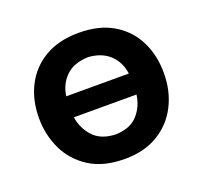

<svg xmlns="http://www.w3.org/2000/svg" viewBox="-97 -623 792 748"><g transform="rotate(-20 299.0 -249.0)"><path d="M301 12.5Q213 12.5 155 -24.5Q97 -61.5 68.5 -121.5Q40 -181.5 40 -251Q40 -325.5 70 -384.2Q100 -443 157.8 -477Q215.5 -511 298.5 -511Q383.5 -511 441.2 -476.5Q499 -442 528.2 -383.2Q557.5 -324.5 557.5 -251Q557.5 -176.5 527.2 -116.8Q497 -57 439.5 -22.2Q382 12.5 301 12.5ZM300 -409.5Q240 -407 207.8 -375Q175.5 -343 169 -295H428.5Q421.5 -345 388.5 -375.5Q355.5 -406 300 -409.5ZM300.5 -89.5Q361 -91.5 391.8 -126Q422.5 -160.5 428.5 -208H169Q176 -160.5 207.8 -126Q239.5 -91.5 300.5 -89.5Z"/></g></svg>

Font: Commissioner Loud SemiBold
Style: Regular
Weight: 600
Designer: Kostas Bartsokas
Foundry: Kostas Bartsokas
Version: Version 1.000; ttfautohint (v1.8.3)